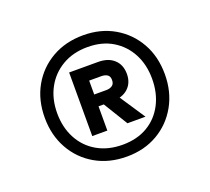

<svg xmlns="http://www.w3.org/2000/svg" viewBox="-80 -812 667 610"><g transform="rotate(-20 253.0 -507.0)"><path d="M254 -302Q194 -302 148 -328.5Q102 -355 76 -401.5Q50 -448 50 -507Q50 -567 76 -613Q102 -659 148 -685.5Q194 -712 254 -712Q313 -712 358.5 -685.5Q404 -659 430 -613Q456 -567 456 -507Q456 -448 430 -401.5Q404 -355 358.5 -328.5Q313 -302 254 -302ZM291 -401 231 -499H287L352 -401ZM254 -342Q303 -342 338.5 -363Q374 -384 393.5 -421.5Q413 -459 413 -507Q413 -555 393.5 -592Q374 -629 338.5 -650.5Q303 -672 254 -672Q205 -672 168.5 -650.5Q132 -629 112 -592Q92 -555 92 -507Q92 -459 112 -421.5Q132 -384 168.5 -363Q205 -342 254 -342ZM172 -401V-616H270Q304 -616 323.5 -598Q343 -580 343 -549Q343 -519 323.5 -501Q304 -483 270 -483H223V-401ZM223 -523H264Q276 -523 284 -528.5Q292 -534 292 -547Q292 -560 284 -565Q276 -570 264 -570H223Z"/></g></svg>

Font: DM Sans 12pt Medium
Style: Regular
Weight: 500
Version: Version 4.004;gftools[0.9.30]